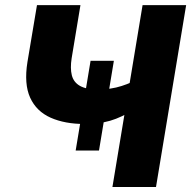

<svg xmlns="http://www.w3.org/2000/svg" viewBox="-20 -748 765 768"><path d="M319.3 -252Q239.3 -252 182.4 -277.3Q125.5 -302.7 100.6 -357.4Q75.7 -412.1 89.8 -500L127.9 -727.5H301.8L266.6 -515.1Q260.3 -475.1 267.3 -447Q274.4 -418.9 299.8 -404.5Q325.2 -390.1 372.1 -390.1Q423.3 -390.1 466.6 -404.1Q509.8 -418 539.6 -436.5L518.6 -311.5Q466.3 -278.3 420.9 -265.1Q375.5 -252 319.3 -252ZM429.7 0 550.3 -727.5H724.6L604 0ZM282.7 -146 342.3 -504.9H435.5L376 -146Z"/></svg>

Font: Inter 24pt ExtraBold
Style: Italic
Weight: 800
Italic angle: -9.3988°
Designer: Rasmus Andersson
Foundry: rsms
Version: Version 4.001;git-66647c0bb